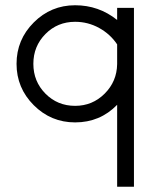

<svg xmlns="http://www.w3.org/2000/svg" viewBox="-20 -456 593 731"><path d="M266 -436Q356 -436 426 -380V-426H490V255H426V-57Q361 10 266 10Q174 10 108.5 -55.5Q43 -121 43 -213Q43 -305 108.5 -370.5Q174 -436 266 -436ZM266 -373Q199 -373 153 -326.5Q107 -280 107 -213Q107 -146 153 -99.5Q199 -53 266 -53Q332 -53 378.5 -99.5Q425 -146 426 -212V-287Q400 -326 357.5 -349.5Q315 -373 266 -373Z"/></svg>

Font: Timtura
Style: Regular
Weight: 400
Version: Version 1.0